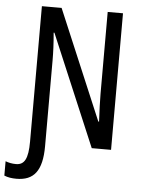

<svg xmlns="http://www.w3.org/2000/svg" viewBox="-106 -761 735 1000"><g transform="rotate(5 261.5 -260.5)"><path d="M18 193C108 193 152 141 152 11V-438C152 -479 150 -527 145 -582H149L395 0H496V-714H416V-286C416 -248 418 -200 421 -141H417L175 -714H72V-6C72 84 53 117 9 117C-12 117 -30 113 -46 107V182C-27 190 -6 193 18 193Z"/></g></svg>

Font: Noto Sans UI Condensed
Style: Regular
Weight: 400
Width: 3
Designer: Monotype Design Team
Foundry: Monotype Imaging Inc.
Version: Version 1.901